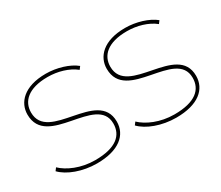

<svg xmlns="http://www.w3.org/2000/svg" viewBox="-96 -744 1118 971"><g transform="rotate(-30 463.0 -258.5)"><path d="M234 3C363 3 426 -53 426 -131C426 -326 73 -209 73 -387C73 -451 121 -501 235 -501C293 -501 353 -484 394 -451L406 -467C367 -499 299 -520 235 -520C107 -520 52 -456 52 -387C52 -186 406 -304 406 -131C406 -63 357 -16 234 -16C151 -16 81 -48 44 -84L32 -68C71 -27 150 3 234 3Z M697 3C826 3 889 -53 889 -131C889 -326 536 -209 536 -387C536 -451 584 -501 698 -501C756 -501 816 -484 857 -451L869 -467C830 -499 762 -520 698 -520C570 -520 515 -456 515 -387C515 -186 869 -304 869 -131C869 -63 820 -16 697 -16C614 -16 544 -48 507 -84L495 -68C534 -27 613 3 697 3Z"/></g></svg>

Font: Montserrat-Alt1 Thin
Style: Regular
Weight: 100
Designer: Differentunic
Foundry: Differentunic
Version: Version 7.222